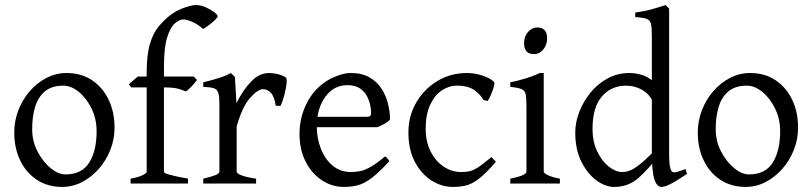

<svg xmlns="http://www.w3.org/2000/svg" viewBox="-20 -716 3169 749"><path d="M426.8 -217.8Q426.8 -172.9 410.4 -131.3Q394 -89.8 365.5 -57.4Q336.9 -24.9 300.3 -5.9Q263.7 13.2 222.7 13.2Q166 13.2 124 -14.4Q82 -42 58.8 -90.1Q35.6 -138.2 35.6 -199.2Q35.6 -244.1 51.5 -285.6Q67.4 -327.1 95.7 -359.9Q124 -392.6 161.1 -411.9Q198.2 -431.2 240.2 -431.2Q296.9 -431.2 338.6 -403.3Q380.4 -375.5 403.6 -327.4Q426.8 -279.3 426.8 -217.8ZM356.9 -204.1Q356.9 -251.5 337.4 -292Q317.9 -332.5 287.8 -357.2Q257.8 -381.8 227.1 -381.8Q181.6 -381.8 155 -359.4Q128.4 -336.9 116.9 -298.6Q105.5 -260.3 105.5 -212.4Q105.5 -165 126.5 -124.8Q147.5 -84.5 177.5 -60.1Q207.5 -35.6 235.4 -35.6Q298.8 -35.6 327.9 -81.5Q356.9 -127.4 356.9 -204.1Z M829.1 -652.8Q829.1 -647.9 818.4 -637.7Q807.6 -627.4 794.2 -617.4Q780.8 -607.4 772 -603Q751 -622.1 729.2 -631.1Q707.5 -640.1 695.8 -640.1Q680.2 -640.1 662.4 -625Q644.5 -609.9 632.1 -570.1Q619.6 -530.3 619.6 -456.1V-417.5H735.4L748.5 -404.3Q740.2 -392.1 726.3 -377.7Q712.4 -363.3 704.1 -359.4Q693.8 -364.7 674.8 -369.9Q655.8 -375 619.6 -375V-45.4Q619.6 -40.5 640.1 -34.7Q660.6 -28.8 713.4 -19V0H489.3V-19Q519.5 -24.4 535.9 -32.5Q552.2 -40.5 552.2 -45.4V-375H491.7L482.4 -387.2L517.6 -417.5H552.2V-431.6Q552.2 -502.4 564.7 -544.2Q577.1 -585.9 597.4 -610.8Q617.7 -635.7 641.6 -654.8Q666 -674.3 696.8 -685.3Q727.5 -696.3 744.6 -696.3Q763.2 -696.3 782.7 -687.5Q802.2 -678.7 815.7 -668.5Q829.1 -658.2 829.1 -652.8Z M1094.2 -414.6Q1100.1 -411.1 1097.9 -390.4Q1095.7 -369.6 1089.1 -344.7Q1082.5 -319.8 1074.7 -303.2H1055.7Q1050.3 -339.8 1036.6 -354Q1022.9 -368.2 1005.9 -368.2Q985.8 -368.2 955.3 -333.7Q924.8 -299.3 903.3 -222.7V-46.4Q903.3 -40 920.2 -32.7Q937 -25.4 979 -19V0H772.9V-19Q802.7 -25.9 819.3 -32.5Q835.9 -39.1 835.9 -46.4V-308.1Q835.9 -337.9 832.8 -349.4Q829.6 -360.8 825.7 -364.7Q819.3 -371.1 808.6 -373.5Q797.9 -376 772.9 -377V-395Q801.8 -401.9 830.1 -410.4Q858.4 -418.9 880.9 -431.2L896.5 -415.5L902.3 -313.5Q926.8 -363.3 959 -397.2Q991.2 -431.2 1029.8 -431.2Q1044.4 -431.2 1061.3 -427.5Q1078.1 -423.8 1094.2 -414.6Z M1501.5 -250Q1493.7 -240.7 1480.2 -233.2Q1466.8 -225.6 1452.1 -219.7H1194.3L1195.3 -260.3H1410.6Q1420.9 -260.3 1424.3 -263.7Q1427.7 -267.1 1427.7 -276.4Q1427.7 -288.6 1424.1 -306.4Q1420.4 -324.2 1410.9 -342Q1401.4 -359.9 1383.1 -371.8Q1364.7 -383.8 1335.4 -383.8Q1281.7 -383.8 1248.8 -337.9Q1215.8 -292 1215.8 -223.1Q1215.8 -176.3 1231.9 -135.5Q1248 -94.7 1277.8 -69.8Q1307.6 -44.9 1348.6 -44.9Q1367.7 -44.9 1385.5 -48.6Q1403.3 -52.2 1426.3 -65.2Q1449.2 -78.1 1482.4 -106Q1487.8 -102.5 1492.4 -96.7Q1497.1 -90.8 1499 -87.4Q1459 -43.9 1430.7 -22.2Q1402.3 -0.5 1377.2 6.3Q1352.1 13.2 1321.3 13.2Q1275.4 13.2 1236.1 -12.5Q1196.8 -38.1 1172.6 -84.7Q1148.4 -131.3 1148.4 -194.8Q1148.4 -255.4 1174.8 -309.6Q1201.2 -363.8 1247.6 -395.5Q1267.6 -409.7 1295.9 -420.4Q1324.2 -431.2 1348.1 -431.2Q1392.1 -431.2 1421.9 -413.8Q1451.7 -396.5 1469 -369.1Q1486.3 -341.8 1493.9 -310.3Q1501.5 -278.8 1501.5 -250Z M1914.6 -85Q1875.5 -39.6 1848.4 -18.8Q1821.3 2 1797.9 7.6Q1774.4 13.2 1746.1 13.2Q1702.6 13.2 1662.8 -12.2Q1623 -37.6 1598.1 -85.2Q1573.2 -132.8 1573.2 -199.2Q1573.2 -263.7 1603.8 -316.2Q1634.3 -368.7 1686 -399.9Q1737.8 -431.2 1802.2 -431.2Q1832 -431.2 1862.5 -421.1Q1893.1 -411.1 1908.2 -395.5Q1909.7 -388.2 1905.3 -373.8Q1900.9 -359.4 1894.5 -344.7Q1888.2 -330.1 1882.3 -321.8L1865.7 -326.2Q1858.4 -342.3 1833.5 -362.1Q1808.6 -381.8 1762.2 -381.8Q1731 -381.8 1703.1 -363Q1675.3 -344.2 1658 -306.9Q1640.6 -269.5 1640.6 -213.4Q1640.6 -162.6 1660.2 -124.5Q1679.7 -86.4 1711.2 -65.7Q1742.7 -44.9 1778.8 -44.9Q1795.9 -44.9 1810.1 -47.6Q1824.2 -50.3 1844 -62.7Q1863.8 -75.2 1897 -103.5Z M2114.3 -566.4Q2114.3 -541 2099.4 -522.9Q2084.5 -504.9 2062.5 -504.9Q2024.4 -504.9 2024.4 -547.9Q2024.4 -573.7 2039.8 -591.3Q2055.2 -608.9 2076.2 -608.9Q2114.3 -608.9 2114.3 -566.4ZM1970.7 0V-19Q2033.7 -31.7 2033.7 -46.4V-300.8Q2033.7 -331.5 2031 -346.9Q2028.3 -362.3 2015.1 -368.2Q2002 -374 1970.7 -377V-395Q1999 -400.4 2031 -410.2Q2063 -419.9 2085.4 -431.2H2101.1V-46.4Q2101.1 -41 2116.2 -33.2Q2131.3 -25.4 2164.1 -19V0Z M2660.2 -37.6Q2618.7 -9.8 2595.9 1.7Q2573.2 13.2 2560.5 13.2Q2542.5 13.2 2532.7 -16.8Q2522.9 -46.9 2522.9 -122.1V-572.3Q2522.9 -605.5 2519.8 -621.1Q2516.6 -636.7 2503.2 -642.1Q2489.7 -647.5 2458 -649.4V-667Q2494.6 -671.9 2523.9 -680.2Q2553.2 -688.5 2576.2 -696.3L2590.3 -682.6V-113.8Q2590.3 -82.5 2593 -68.4Q2595.7 -54.2 2600.6 -47.4Q2604.5 -42.5 2616 -44.4Q2627.4 -46.4 2654.3 -56.6ZM2556.2 -116.7Q2510.7 -57.6 2471.2 -22.2Q2431.6 13.2 2375 13.2Q2341.8 13.2 2306.9 -12.2Q2272 -37.6 2248 -85.2Q2224.1 -132.8 2224.1 -199.2Q2224.1 -238.3 2239.5 -278.8Q2254.9 -319.3 2283 -354Q2311 -388.7 2349.9 -409.9Q2388.7 -431.2 2435.5 -431.2Q2462.9 -431.2 2490.2 -421.6Q2517.6 -412.1 2552.7 -377Q2552.7 -350.1 2546.6 -340.3Q2540.5 -330.6 2525.9 -321.8Q2512.2 -350.1 2484.1 -366Q2456.1 -381.8 2421.9 -381.8Q2364.7 -381.8 2328.1 -339.8Q2291.5 -297.9 2291.5 -213.4Q2291.5 -162.6 2310.1 -124.5Q2328.6 -86.4 2355.5 -65.7Q2382.3 -44.9 2407.2 -44.9Q2430.7 -44.9 2452.9 -58.6Q2475.1 -72.3 2496.8 -92.8Q2518.6 -113.3 2539.6 -133.3Q2545.4 -130.4 2549.8 -125.2Q2554.2 -120.1 2556.2 -116.7Z M3093.3 -217.8Q3093.3 -172.9 3076.9 -131.3Q3060.5 -89.8 3032 -57.4Q3003.4 -24.9 2966.8 -5.9Q2930.2 13.2 2889.2 13.2Q2832.5 13.2 2790.5 -14.4Q2748.5 -42 2725.3 -90.1Q2702.1 -138.2 2702.1 -199.2Q2702.1 -244.1 2718 -285.6Q2733.9 -327.1 2762.2 -359.9Q2790.5 -392.6 2827.6 -411.9Q2864.7 -431.2 2906.7 -431.2Q2963.4 -431.2 3005.1 -403.3Q3046.9 -375.5 3070.1 -327.4Q3093.3 -279.3 3093.3 -217.8ZM3023.4 -204.1Q3023.4 -251.5 3003.9 -292Q2984.4 -332.5 2954.3 -357.2Q2924.3 -381.8 2893.6 -381.8Q2848.1 -381.8 2821.5 -359.4Q2794.9 -336.9 2783.4 -298.6Q2772 -260.3 2772 -212.4Q2772 -165 2793 -124.8Q2814 -84.5 2844 -60.1Q2874 -35.6 2901.9 -35.6Q2965.3 -35.6 2994.4 -81.5Q3023.4 -127.4 3023.4 -204.1Z"/></svg>

Font: Dai Banna SIL Light
Style: Regular
Weight: 300
Designer: Victor Gaultney
Foundry: SIL International
Version: Version 4.000